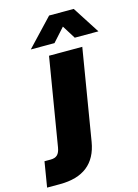

<svg xmlns="http://www.w3.org/2000/svg" viewBox="-255 -810 785 1089"><g transform="rotate(-15 137.0 -266.0)"><path d="M85.9 -515.6H281.2L192.9 18.6Q162.1 204.1 -43 204.1H-118.2L-93.8 55.7H-57.6Q-31.7 55.7 -18.1 42.7Q-4.4 29.8 0.5 0ZM134.3 -576.7H-4.4V-577.1L145.5 -735.8H290L392.1 -577.1V-576.7H253.4L204.6 -654.8Z"/></g></svg>

Font: Inter Display Black
Style: Italic
Weight: 900
Italic angle: -9.39999°
Designer: Rasmus Andersson
Foundry: rsms
Version: Version 4.000;git-a52131595